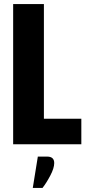

<svg xmlns="http://www.w3.org/2000/svg" viewBox="-20 -713 427 949"><path d="M45 -693H197V-126H382V0H45ZM167 61H213Q248 61 248 93Q248 118 228.5 155Q209 192 190 216H142Z"/></svg>

Font: Khand Black
Style: Regular
Weight: 900
Designer: Sanchit Sawaria and Jyotish Sonowal (Devanagari), Satya Rajpurohit (Latin)
Foundry: Indian Type Foundry
Version: Version 2.000;PS 1.0;hotconv 1.0.79;makeotf.lib2.5.61930